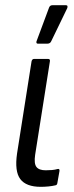

<svg xmlns="http://www.w3.org/2000/svg" viewBox="-20 -715 286 743"><path d="M138 8Q81 8 58.5 -22Q36 -52 46 -121L102 -477Q104 -487 112 -487H166Q175 -487 173 -477L116 -116Q111 -82 121 -69Q131 -56 157 -56Q169 -56 181 -57Q193 -58 203 -61Q212 -63 210 -52L202 -7Q201 1 195 2Q183 5 167.5 6.5Q152 8 138 8ZM126 -546Q122 -546 121 -549.5Q120 -553 122 -557L170 -686Q172 -691 175.5 -693Q179 -695 185 -695H234Q240 -695 241 -691.5Q242 -688 240 -683L178 -555Q174 -546 163 -546Z"/></svg>

Font: Sofia Sans Condensed
Style: Italic
Weight: 400
Italic angle: -9°
Designer: Botio Nikoltchev, Ani Petrova
Foundry: lettersoup
Version: Version 4.101